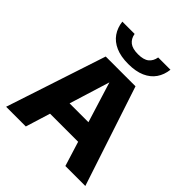

<svg xmlns="http://www.w3.org/2000/svg" viewBox="-217 -939 1078 1078"><g transform="rotate(45 322.5 -400.0)"><path d="M8 0 204 -595H440.5L637 0H478.5L313.5 -532H329L164.5 0ZM157 -147 191 -265.5H453L487 -147ZM323 -654.5Q263.5 -654.5 222.8 -672.5Q182 -690.5 159.2 -723.2Q136.5 -756 131.5 -799.5H229Q234.5 -767 256.8 -749.5Q279 -732 323 -732Q367 -732 388.8 -749.5Q410.5 -767 416 -799.5H513.5Q508.5 -755.5 486 -723Q463.5 -690.5 423 -672.5Q382.5 -654.5 323 -654.5Z"/></g></svg>

Font: Encode Sans SC Condensed Thin
Style: Bold
Weight: 700
Version: Version 3.002